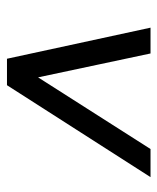

<svg xmlns="http://www.w3.org/2000/svg" viewBox="31 -620 464 567"><g transform="rotate(-90 263.5 -336.0)"><path d="M374 -547.9 465.8 -124H389.6L306.6 -514.6H356.4L107.4 -124H24.4L295.9 -547.9Z"/></g></svg>

Font: Crimson Pro SemiBold
Style: Italic
Weight: 600
Italic angle: -12°
Designer: Jacques Le Bailly
Foundry: Baron von Fonthausen
Version: Version 1.003